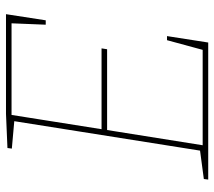

<svg xmlns="http://www.w3.org/2000/svg" viewBox="-58 -674 732 657"><g transform="rotate(-90 308.5 -346.0)"><path d="M499 -141H513L491 0H22L24 -15L129 -29L120 -21L223 -671L229 -663L128 -672L130 -687L247 -692H588L567 -556H552L557 -680L564 -673H236L244 -678L193 -356L188 -365H471L468 -346H185L193 -355L139 -16L133 -19H473L464 -12Z"/></g></svg>

Font: Bitter Thin
Style: Italic
Weight: 100
Italic angle: -9°
Designer: Sol Matas, and Bitter project Authors
Foundry: Sol Matas
Version: Version 2.002